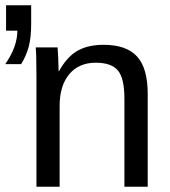

<svg xmlns="http://www.w3.org/2000/svg" viewBox="-21 -708 645 728"><path d="M205.1 -306.2V0H117.2V-415.5Q117.2 -507.8 114.3 -528.3H197.3Q198.7 -514.2 199.7 -490Q200.7 -465.8 201.2 -438H202.6Q232.9 -492.7 272.7 -515.4Q312.5 -538.1 371.6 -538.1Q458.5 -538.1 498.8 -493.7Q539.1 -449.2 539.1 -352.1V0H450.7V-335Q450.7 -410.6 426.3 -440.4Q401.9 -470.2 341.8 -470.2Q278.3 -470.2 241.7 -426.8Q205.1 -383.3 205.1 -306.2ZM97.2 -617.2Q97.2 -565.9 87.9 -531Q78.6 -496.1 59.1 -464.8H-1Q44.9 -531.2 44.9 -591.8H2V-688H97.2Z"/></svg>

Font: Arimo Nerd Font
Style: Regular
Weight: 400
Designer: Steve Matteson
Foundry: Monotype Imaging Inc.
Version: Version 1.33;Nerd Fonts 3.2.1